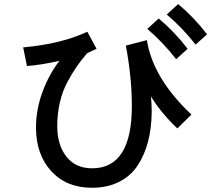

<svg xmlns="http://www.w3.org/2000/svg" viewBox="-20 -888 1040 935"><path d="M92.8 -657.2Q277.3 -673.8 405.3 -733.4L450.2 -650.4L404.3 -628.9Q375 -594.7 354 -564.5Q333 -534.2 308.6 -489.3Q284.2 -444.3 271.5 -389.2Q258.8 -334 258.8 -273.4Q258.8 -182.6 303.2 -125.5Q347.7 -68.4 428.7 -68.4Q622.1 -68.4 622.1 -372.1Q622.1 -510.7 592.8 -666L695.3 -692.4Q724.6 -506.8 912.1 -330.1L843.8 -262.7Q765.6 -335.9 714.8 -418.9Q714.8 -418 715.8 -409.7Q716.8 -401.4 717.8 -383.3Q718.8 -365.2 718.8 -341.8Q717.8 -263.7 701.2 -199.2Q684.6 -134.8 650.9 -83Q617.2 -31.2 560.1 -2.4Q502.9 26.4 427.7 26.4Q303.7 26.4 229.5 -54.7Q155.3 -135.7 155.3 -266.6Q155.3 -354.5 187 -440.4Q218.8 -526.4 269.5 -591.8Q184.6 -572.3 111.3 -566.4ZM792 -817.4 847.7 -868.2Q925.8 -802.7 988.3 -720.7L932.6 -670.9Q868.2 -752.9 792 -817.4ZM697.3 -747.1 752.9 -797.9Q831.1 -732.4 893.6 -650.4L837.9 -599.6Q771.5 -684.6 697.3 -747.1Z"/></svg>

Font: Gothic A1 SemiBold
Style: Regular
Weight: 600
Version: Version 2.50